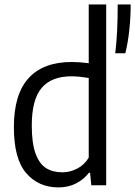

<svg xmlns="http://www.w3.org/2000/svg" viewBox="-20 -828 604 858"><path d="M42 -260Q42 -406.5 107.8 -478.8Q173.5 -551 301 -551Q334.5 -551 376.5 -545.5V-808H454.5V0H388L382.5 -56H377.5Q355 -26.5 320 -8.5Q285 9.5 241.5 9.5Q152 9.5 97 -54.5Q42 -118.5 42 -260ZM376.5 -123.5V-479.5Q360 -482.5 339 -484.8Q318 -487 299.5 -487Q210 -487 166 -435Q122 -383 122 -267Q122 -187 139.2 -141Q156.5 -95 186.2 -76.5Q216 -58 258.5 -58Q293.5 -58 325.5 -74.8Q357.5 -91.5 376.5 -123.5ZM506 -808H564Q564 -752 558 -695Q552 -638 540 -590H495Q506 -677.5 506 -808Z"/></svg>

Font: Encode Sans Semi Condensed
Style: Regular
Weight: 400
Width: 4
Designer: Multiple Designers
Foundry: Impallari Type
Version: Version 2.000